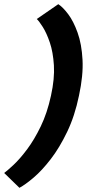

<svg xmlns="http://www.w3.org/2000/svg" viewBox="-74 -790 416 919"><path d="M170 -332Q188 -414 184 -477.5Q180 -541 164.5 -586.5Q149 -632 131 -660.5Q113 -689 102 -699L205 -770Q227 -756 252.5 -722Q278 -688 297.5 -633.5Q317 -579 321 -504Q325 -429 304 -332Q284 -235 247.5 -159Q211 -83 169 -28.5Q127 26 87 60Q47 94 19 109L-54 38Q-39 27 -9 -1Q21 -29 55.5 -75Q90 -121 121 -185Q152 -249 170 -332Z"/></svg>

Font: Epunda Sans
Style: Bold Italic
Weight: 700
Italic angle: -12.0243°
Designer: Simon Atzbach
Foundry: typofactur
Version: Version 2.204; ttfautohint (v1.8.4.7-5d5b)